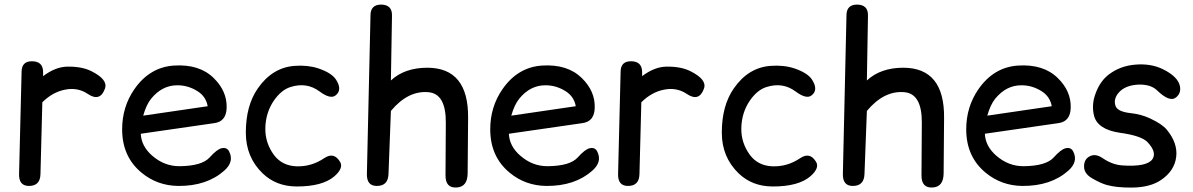

<svg xmlns="http://www.w3.org/2000/svg" viewBox="-20 -807 5314 855"><path d="M122.1 -534.2Q171.9 -534.2 171.9 -485.8Q171.9 -477.1 171.9 -467.8Q226.6 -509.3 279.8 -510.3Q344.7 -511.2 386.7 -490.2Q460.9 -453.1 447.8 -413.6Q426.3 -351.1 370.1 -389.2Q326.2 -418.9 269.5 -407.7Q214.4 -397 168.5 -351.6L160.2 -31.2Q158.7 22 107.4 21Q63.5 20 64.9 -32.2L76.2 -488.8Q77.1 -534.2 122.1 -534.2Z M606.9 -211.4Q609.4 -156.2 656.7 -114.7Q711.4 -66.4 779.8 -66.9Q879.4 -67.9 913.6 -106Q946.3 -142.6 967.3 -147Q990.7 -151.9 1000.5 -132.3Q1023.4 -86.9 979 -47.4Q900.9 22 773.9 21Q680.7 20 610.8 -37.6Q523.9 -108.9 523.9 -231Q523.9 -331.5 578.6 -410.2Q647 -508.3 755.4 -515.1Q868.2 -522 931.6 -459.5Q991.7 -400.9 989.3 -326.2Q987.3 -266.1 935.1 -258.8ZM617.7 -292 904.8 -334Q897.5 -376.5 860.4 -400.4Q817.4 -427.7 769 -427.2Q701.7 -427.2 652.8 -367.2Q631.3 -340.3 617.7 -292Z M1424.3 -103Q1467.3 -131.8 1494.6 -85.9Q1510.7 -58.6 1469.2 -22Q1415.5 23.9 1300.3 23.4Q1209.5 22.9 1149.4 -35.2Q1074.7 -107.4 1074.7 -216.3Q1074.7 -336.4 1127.9 -413.1Q1192.4 -506.3 1292 -513.7Q1350.1 -518.1 1397.9 -502.4Q1457 -482.4 1476.6 -452.1Q1506.3 -405.3 1473.1 -381.3Q1450.2 -364.7 1402.8 -399.9Q1345.7 -442.4 1273.4 -419.4Q1232.9 -406.7 1200.2 -359.9Q1163.1 -306.2 1161.6 -236.8Q1160.2 -171.4 1199.7 -117.2Q1235.8 -68.8 1300.3 -66.4Q1366.7 -64 1424.3 -103Z M1675.8 -786.6Q1726.6 -786.6 1725.6 -737.8L1720.7 -448.7Q1781.7 -505.4 1883.3 -505.4Q2066.4 -504.9 2064.5 -282.7L2062.5 -35.2Q2062 23.9 2015.6 27.8Q1963.4 32.2 1963.9 -26.4L1965.3 -260.3Q1966.3 -390.1 1887.2 -396.5Q1796.9 -404.3 1720.7 -313L1710 -31.2Q1708 22 1656.2 21Q1612.8 20 1613.8 -32.2L1629.9 -740.7Q1630.9 -785.6 1675.8 -786.6Z M2246.1 -211.4Q2248.5 -156.2 2295.9 -114.7Q2350.6 -66.4 2418.9 -66.9Q2518.6 -67.9 2552.7 -106Q2585.4 -142.6 2606.4 -147Q2629.9 -151.9 2639.6 -132.3Q2662.6 -86.9 2618.2 -47.4Q2540 22 2413.1 21Q2319.8 20 2250 -37.6Q2163.1 -108.9 2163.1 -231Q2163.1 -331.5 2217.8 -410.2Q2286.1 -508.3 2394.5 -515.1Q2507.3 -522 2570.8 -459.5Q2630.9 -400.9 2628.4 -326.2Q2626.5 -266.1 2574.2 -258.8ZM2256.8 -292 2543.9 -334Q2536.6 -376.5 2499.5 -400.4Q2456.5 -427.7 2408.2 -427.2Q2340.8 -427.2 2292 -367.2Q2270.5 -340.3 2256.8 -292Z M2789.6 -534.2Q2839.4 -534.2 2839.4 -485.8Q2839.4 -477.1 2839.4 -467.8Q2894 -509.3 2947.3 -510.3Q3012.2 -511.2 3054.2 -490.2Q3128.4 -453.1 3115.2 -413.6Q3093.8 -351.1 3037.6 -389.2Q2993.7 -418.9 2937 -407.7Q2881.8 -397 2835.9 -351.6L2827.6 -31.2Q2826.2 22 2774.9 21Q2731 20 2732.4 -32.2L2743.7 -488.8Q2744.6 -534.2 2789.6 -534.2Z M3543.9 -103Q3586.9 -131.8 3614.3 -85.9Q3630.4 -58.6 3588.9 -22Q3535.2 23.9 3419.9 23.4Q3329.1 22.9 3269 -35.2Q3194.3 -107.4 3194.3 -216.3Q3194.3 -336.4 3247.6 -413.1Q3312 -506.3 3411.6 -513.7Q3469.7 -518.1 3517.6 -502.4Q3576.7 -482.4 3596.2 -452.1Q3626 -405.3 3592.8 -381.3Q3569.8 -364.7 3522.5 -399.9Q3465.3 -442.4 3393.1 -419.4Q3352.5 -406.7 3319.8 -359.9Q3282.7 -306.2 3281.2 -236.8Q3279.8 -171.4 3319.3 -117.2Q3355.5 -68.8 3419.9 -66.4Q3486.3 -64 3543.9 -103Z M3795.4 -786.6Q3846.2 -786.6 3845.2 -737.8L3840.3 -448.7Q3901.4 -505.4 4002.9 -505.4Q4186 -504.9 4184.1 -282.7L4182.1 -35.2Q4181.6 23.9 4135.3 27.8Q4083 32.2 4083.5 -26.4L4085 -260.3Q4085.9 -390.1 4006.8 -396.5Q3916.5 -404.3 3840.3 -313L3829.6 -31.2Q3827.6 22 3775.9 21Q3732.4 20 3733.4 -32.2L3749.5 -740.7Q3750.5 -785.6 3795.4 -786.6Z M4365.7 -211.4Q4368.2 -156.2 4415.5 -114.7Q4470.2 -66.4 4538.6 -66.9Q4638.2 -67.9 4672.4 -106Q4705.1 -142.6 4726.1 -147Q4749.5 -151.9 4759.3 -132.3Q4782.2 -86.9 4737.8 -47.4Q4659.7 22 4532.7 21Q4439.5 20 4369.6 -37.6Q4282.7 -108.9 4282.7 -231Q4282.7 -331.5 4337.4 -410.2Q4405.8 -508.3 4514.2 -515.1Q4627 -522 4690.4 -459.5Q4750.5 -400.9 4748 -326.2Q4746.1 -266.1 4693.8 -258.8ZM4376.5 -292 4663.6 -334Q4656.2 -376.5 4619.1 -400.4Q4576.2 -427.7 4527.8 -427.2Q4460.4 -427.2 4411.6 -367.2Q4390.1 -340.3 4376.5 -292Z M4978.5 -70.3Q5087.9 -63 5112.3 -98.6Q5131.8 -129.4 5090.8 -173.3Q5063.5 -202.6 4966.8 -215.8Q4866.7 -230.5 4851.6 -293Q4839.8 -341.8 4859.4 -392.6Q4880.4 -448.7 4921.4 -478Q4969.7 -513.2 5033.2 -519Q5104.5 -525.4 5158.2 -499Q5228 -464.8 5234.9 -420.4Q5239.3 -391.1 5216.8 -373Q5189 -350.1 5132.3 -404.8Q5104 -432.1 5048.8 -430.2Q4989.7 -427.2 4961.4 -394Q4937.5 -366.2 4947.3 -335.9Q4956.1 -309.6 5015.1 -303.2Q5061.5 -298.3 5101.1 -279.8Q5154.8 -254.9 5175.8 -229.5Q5225.1 -169.9 5217.8 -108.4Q5210 -45.4 5149.4 -4.9Q5100.6 27.8 5019.5 28.3Q4951.2 28.8 4908.2 16.6Q4881.8 9.3 4843.8 -12.7Q4809.6 -32.2 4807.6 -61.5Q4805.7 -93.8 4828.1 -108.4Q4855.5 -126.5 4890.6 -102.5Q4933.6 -73.2 4978.5 -70.3Z"/></svg>

Font: Comic Relief LRS
Style: Regular
Weight: 400
Designer: Jeff Davis
Foundry: Loudifier
Version: Version 1.0